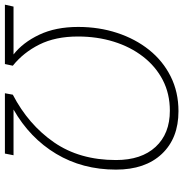

<svg xmlns="http://www.w3.org/2000/svg" viewBox="-2 -752 765 802"><g transform="rotate(-90 381.0 -351.5)"><path d="M317 11Q204 11 138.5 -58.5Q73 -128 73 -250Q73 -390 139 -500Q205 -610 324 -678H133L140 -714H392L386 -681Q261 -616 187 -509Q113 -402 113 -250Q113 -144 168 -84.5Q223 -25 319 -25Q390 -25 447 -54.5Q504 -84 545 -137Q586 -190 607.5 -259.5Q629 -329 629 -409Q629 -503 595.5 -570Q562 -637 507 -681L514 -714H762L754 -678H554Q604 -639 636.5 -570.5Q669 -502 669 -408Q669 -321 644 -245Q619 -169 573 -111.5Q527 -54 462 -21.5Q397 11 317 11Z"/></g></svg>

Font: Noto Sans Disp ExtLt
Style: Italic
Weight: 200
Italic angle: -12°
Designer: Monotype Design Team
Foundry: Monotype Imaging Inc.
Version: Version 2.000;GOOG;noto-source:20170915:90ef993387c0